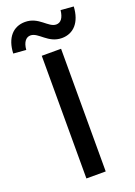

<svg xmlns="http://www.w3.org/2000/svg" viewBox="-225 -1016 763 1084"><g transform="rotate(-20 156.0 -474.5)"><path d="M97 0H213V-737H97ZM239 -792C309 -792 357 -843 362 -937L285 -943C280 -897 262 -875 235 -875C187 -875 156 -949 73 -949C2 -949 -46 -898 -50 -804L26 -798C30 -845 50 -867 76 -867C124 -867 156 -792 239 -792Z"/></g></svg>

Font: Noto Sans HK Medium
Style: Regular
Weight: 500
Designer: Ryoko NISHIZUKA 西塚涼子 (kana, bopomofo & ideographs); Paul D. Hunt (Latin, Greek & Cyrillic); Sandoll Communications 산돌커뮤니
Foundry: Adobe
Version: Version 2.002;hotconv 1.0.116;makeotfexe 2.5.65601